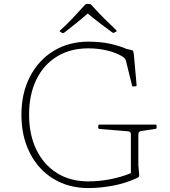

<svg xmlns="http://www.w3.org/2000/svg" viewBox="-20 -951 864 977"><path d="M429 -705Q338 -705 270 -663.5Q202 -622 165 -546Q128 -470 128 -367Q128 -265 165.5 -188.5Q203 -112 270.5 -70Q338 -28 429 -28Q487 -28 544 -39.5Q601 -51 646 -70V-269Q646 -276 641.5 -279.5Q637 -283 629 -283L486 -295Q480 -296 480 -302V-311Q480 -317 486 -317H771Q777 -317 777 -311V-302Q777 -296 771 -295L697 -284Q690 -283 687 -278Q684 -273 684 -265V-110L688 -65Q689 -55 687 -52Q685 -49 677 -45Q618 -18 553.5 -6Q489 6 430 6Q329 6 252 -41Q175 -88 132 -172.5Q89 -257 89 -367Q89 -477 132.5 -561Q176 -645 253 -692Q330 -739 430 -739Q492 -739 541.5 -728Q591 -717 624 -702L647 -697Q652 -696 654.5 -694Q657 -692 658.5 -688Q660 -684 661 -675L675 -519Q676 -513 670 -512L659 -511Q653 -510 652 -516L621 -641Q620 -648 615 -653.5Q610 -659 604 -663Q569 -684 523.5 -694.5Q478 -705 429 -705ZM287 -789Q282 -792 286 -796Q318 -825 348 -856.5Q378 -888 412 -926Q416 -931 422 -931H434Q440 -931 444 -927Q479 -888 510 -857Q541 -826 572 -797Q576 -793 571 -790Q569 -789 566.5 -787.5Q564 -786 561 -785Q557 -782 551 -786Q522 -807 487.5 -833.5Q453 -860 417 -890H435Q401 -860 368.5 -833.5Q336 -807 307 -785Q301 -782 296 -783Q294 -785 291.5 -786.5Q289 -788 287 -789Z"/></svg>

Font: Hahmlet Thin
Style: Regular
Weight: 250
Version: Version 1.002